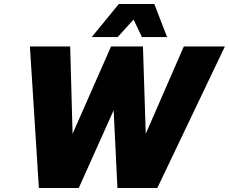

<svg xmlns="http://www.w3.org/2000/svg" viewBox="-20 -943 1148 963"><path d="M175 0 130 -710H332L344 -272L537 -710H697L711 -272L902 -710H1108L769 0H569L550 -390L375 0ZM440 -757 576 -923H754L818 -757H692L650 -845L570 -757Z"/></svg>

Font: Geist Black
Style: Italic
Weight: 900
Italic angle: -12°
Designer: Basement.studio, Andrés Briganti, Mateo Zaragoza
Foundry: Basement.studio, Vercel, Andrés Briganti, Guido Ferreyra, Mateo Zaragoza
Version: Version 1.500; ttfautohint (v1.8.4.7-5d5b)